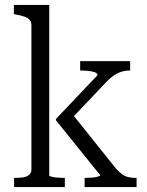

<svg xmlns="http://www.w3.org/2000/svg" viewBox="-20 -756 593 776"><path d="M532 0H322V-37H325Q337 -37 351 -38Q365 -39 375 -42Q385 -45 385 -48L206 -270V-275L374 -452Q374 -460 363 -464Q352 -468 336.5 -469.5Q321 -471 308 -471H304V-509H506V-471H504Q487 -471 471 -466Q455 -461 440 -451Q425 -441 410 -425L262 -269L266 -303L450 -73Q463 -59 474.5 -51Q486 -43 499.5 -40Q513 -37 528 -37H532ZM179 -736V-47Q179 -44 189.5 -41.5Q200 -39 214 -38Q228 -37 239 -37H242V0H37V-37H42Q61 -37 75.5 -39.5Q90 -42 98.5 -50Q107 -58 107 -71V-652Q107 -667 100.5 -675Q94 -683 81 -688Q68 -693 46 -697L36 -699V-736Z"/></svg>

Font: Roboto Serif 28pt Condensed Light
Style: Regular
Weight: 300
Width: 3
Designer: Greg Gazdowicz
Foundry: Commercial Type
Version: Version 1.008